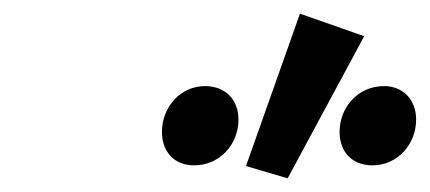

<svg xmlns="http://www.w3.org/2000/svg" viewBox="-20 -825 629 281"><path d="M264 -583C302 -583 329 -614 329 -650C329 -679 310 -699 280 -699C244 -699 217 -668 217 -632C217 -603 235 -583 264 -583ZM525 -583C562 -583 589 -614 589 -650C589 -679 570 -699 542 -699C504 -699 477 -668 477 -632C477 -603 495 -583 525 -583ZM401 -564 513 -772 419 -805 340 -582Z"/></svg>

Font: Source Sans Pro
Style: Bold Italic
Weight: 700
Italic angle: -11°
Designer: Paul D. Hunt
Foundry: Adobe Systems Incorporated
Version: Version 3.006;hotconv 1.0.111;makeotfexe 2.5.65597